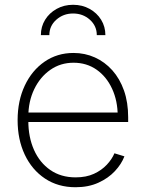

<svg xmlns="http://www.w3.org/2000/svg" viewBox="-20 -767 603 798"><path d="M293.9 11.2Q221.2 11.2 167 -24.9Q112.8 -61 83 -124Q53.2 -187 53.2 -267.6Q53.2 -348.1 83 -411.4Q112.8 -474.6 165.3 -510.7Q217.8 -546.9 285.6 -546.9Q333 -546.9 374.3 -528.3Q415.5 -509.8 446.8 -474.9Q478 -439.9 495.4 -390.6Q512.7 -341.3 512.7 -279.3V-259.8H80.1V-299.3H488.8L469.2 -284.7Q469.2 -347.7 446 -397.9Q422.9 -448.2 381.6 -477.3Q340.3 -506.3 285.6 -506.3Q231.4 -506.3 189 -476.6Q146.5 -446.8 122.1 -396Q97.7 -345.2 97.7 -281.7V-264.6Q97.7 -197.3 121.3 -144Q145 -90.8 189.2 -60.3Q233.4 -29.8 294.4 -29.8Q338.4 -29.8 370.6 -44.7Q402.8 -59.6 424.3 -82.8Q445.8 -106 455.6 -129.9L497.1 -117.2Q484.9 -85 457.5 -55.7Q430.2 -26.4 388.9 -7.6Q347.7 11.2 293.9 11.2ZM283.7 -747.1Q321.8 -747.1 352.3 -730.2Q382.8 -713.4 400.4 -684.8Q418 -656.2 418 -621.1H382.3Q382.3 -659.2 353.5 -685.1Q324.7 -710.9 283.7 -710.9Q243.2 -710.9 214.1 -685.1Q185.1 -659.2 185.1 -621.1H149.9Q149.9 -656.2 167.5 -684.8Q185.1 -713.4 215.6 -730.2Q246.1 -747.1 283.7 -747.1Z"/></svg>

Font: Inter 18pt ExtraLight
Style: Regular
Weight: 250
Designer: Rasmus Andersson
Foundry: rsms
Version: Version 4.001;git-66647c0bb